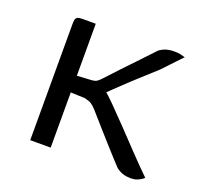

<svg xmlns="http://www.w3.org/2000/svg" viewBox="-90 -564 703 670"><g transform="rotate(20 261.5 -229.0)"><path d="M457 5Q442 5 429 1Q416 -3 403 -13Q397 -19 382.5 -35Q368 -51 349.5 -71.5Q331 -92 312 -113.5Q293 -135 278 -152Q263 -169 256 -177Q245 -189 237 -194Q229 -199 212 -203L159 -205V0H83V-432Q83 -442 84.5 -448Q86 -454 91.5 -457Q97 -460 109 -460Q122 -460 134.5 -460Q147 -460 159 -460Q159 -446 159 -419.5Q159 -393 159 -363.5Q159 -334 159 -307.5Q159 -281 159 -267L212 -270Q226 -271 233 -276Q240 -281 249 -291Q271 -315 295.5 -341Q320 -367 346 -394Q372 -421 395 -446Q407 -455 420 -459Q433 -463 450 -463Q464 -463 473 -461Q482 -459 491 -456Q489 -455 477.5 -442.5Q466 -430 451 -414.5Q436 -399 425 -387Q399 -363 370 -337Q341 -311 314.5 -285.5Q288 -260 265 -238L268 -254Q282 -243 307.5 -217.5Q333 -192 366 -157.5Q399 -123 435 -85Q471 -47 505 -14Q503 -11 496 -6.5Q489 -2 480 1.5Q471 5 457 5Z"/></g></svg>

Font: Genos
Style: Regular
Weight: 400
Designer: Robert E. Leuschke
Foundry: Robert E. Leuschke
Version: Version 1.010